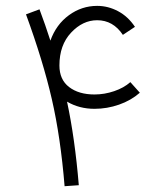

<svg xmlns="http://www.w3.org/2000/svg" viewBox="-20 -666 570 653"><path d="M68.4 -617.2 114.3 -634.3Q134.3 -581.1 151.4 -527.8Q170.9 -582.5 214.4 -614.3Q257.8 -646 310.5 -646Q347.7 -646 381.6 -627.9Q415.5 -609.9 439 -574.7L397.9 -547.4Q364.7 -597.2 310.5 -597.2Q261.2 -597.2 221.7 -554.9Q182.1 -512.7 182.1 -443.4Q182.1 -395 215.1 -369.9Q248 -344.7 301.3 -344.7Q335.4 -344.7 368.4 -356Q401.4 -367.2 423.3 -386.7L455.6 -350.6Q425.3 -324.2 384.8 -310.1Q344.2 -295.9 301.3 -295.9Q249.5 -295.9 208 -320.3Q234.9 -194.3 248 -36.1L199.7 -32.7Q186 -199.7 156.2 -329.1Q126.5 -458.5 68.4 -617.2Z"/></svg>

Font: AzarMehrMonospaced
Style: SerifRegular
Weight: 1
Designer: Amin Abedi
Version: Version 1.00